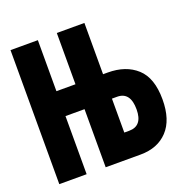

<svg xmlns="http://www.w3.org/2000/svg" viewBox="-105 -645 709 739"><g transform="rotate(-20 250.0 -275.0)"><path d="M318 -240H339Q393 -240 393 -169Q393 -101 338 -101H318ZM127 0V-238H205V0H348Q418 0 459 -43.5Q500 -87 500 -171Q500 -259 455.5 -299.5Q411 -340 337 -340H318V-550H205V-340H127V-549H15V0Z"/></g></svg>

Font: Noto Sans Mono UI Condensed ExtraBold
Style: Regular
Weight: 800
Width: 3
Designer: Monotype Design team
Foundry: Monotype Imaging Inc.
Version: 1.000